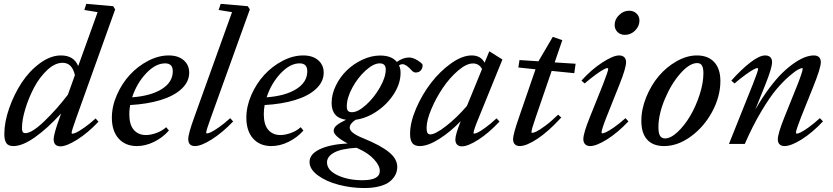

<svg xmlns="http://www.w3.org/2000/svg" viewBox="-20 -745 4315 994"><path d="M49.3 11.2Q22.9 11.2 12.7 -4.2Q2.4 -19.5 2.4 -50.8Q2.4 -112.8 27.6 -184.8Q52.7 -256.8 92.3 -317.1Q131.8 -377.4 186.8 -417.7Q241.7 -458 295.4 -458Q362.8 -458 384.8 -402.8L485.4 -682.1L416.5 -693.4L426.8 -725.1L565.9 -712.9L576.2 -696.3L375.5 -136.2Q350.6 -67.4 350.6 -56.6Q350.6 -52.7 355.5 -52.7Q361.3 -52.7 374.8 -58.8Q388.2 -64.9 415.8 -84Q443.4 -103 475.1 -131.8L489.7 -114.7Q434.6 -56.6 379.4 -22Q324.2 12.7 292.5 12.7Q275.9 12.7 266.8 3.4Q257.8 -5.9 257.8 -23.4Q257.8 -51.3 289.6 -138.2L296.4 -157.7Q225.6 -80.1 160.9 -34.4Q96.2 11.2 49.3 11.2ZM93.8 -82.5Q93.8 -68.8 97.4 -62.3Q101.1 -55.7 111.8 -55.7Q145 -55.7 209.5 -117.4Q273.9 -179.2 331.5 -254.9L367.7 -356Q353.5 -419.9 304.2 -419.9Q264.6 -419.9 224.9 -382.8Q185.1 -345.7 157 -292.7Q128.9 -239.7 111.3 -182.1Q93.8 -124.5 93.8 -82.5Z M688.5 11.2Q628.9 11.2 594 -27.8Q559.1 -66.9 559.1 -135.7Q559.1 -194.3 585 -253.4Q610.8 -312.5 651.9 -357.2Q692.9 -401.9 746.6 -429.9Q800.3 -458 853.5 -458Q902.3 -458 930.9 -433.3Q959.5 -408.7 959.5 -368.7Q959.5 -321.8 919.9 -284.9Q880.4 -248 811.5 -227.1Q742.7 -206.1 653.8 -201.2Q649.4 -177.7 649.4 -153.8Q649.4 -99.1 672.9 -72.5Q696.3 -45.9 735.4 -45.9Q759.8 -45.9 789.3 -56.4Q818.8 -66.9 840.3 -86.4L854.5 -69.3Q821.8 -32.2 777.3 -10.5Q732.9 11.2 688.5 11.2ZM835 -417Q785.2 -417 736.3 -365Q687.5 -313 664.1 -241.2Q761.7 -248.5 818.1 -284.2Q874.5 -319.8 874.5 -376Q874.5 -417 835 -417Z M989.3 11.2Q954.6 11.2 954.6 -24.9Q954.6 -52.7 986.3 -139.6L1181.2 -682.1L1111.8 -693.4L1122.6 -725.1L1262.7 -712.9L1273.4 -696.3L1072.3 -137.7Q1047.4 -69.8 1047.4 -58.1Q1047.4 -54.2 1052.2 -54.2Q1058.1 -54.2 1071.5 -60.3Q1085 -66.4 1112.5 -85.4Q1140.1 -104.5 1171.9 -133.3L1187 -116.2Q1131.3 -58.1 1076.4 -23.4Q1021.5 11.2 989.3 11.2Z M1384.8 11.2Q1325.2 11.2 1290.3 -27.8Q1255.4 -66.9 1255.4 -135.7Q1255.4 -194.3 1281.2 -253.4Q1307.1 -312.5 1348.1 -357.2Q1389.2 -401.9 1442.9 -429.9Q1496.6 -458 1549.8 -458Q1598.6 -458 1627.2 -433.3Q1655.8 -408.7 1655.8 -368.7Q1655.8 -321.8 1616.2 -284.9Q1576.7 -248 1507.8 -227.1Q1439 -206.1 1350.1 -201.2Q1345.7 -177.7 1345.7 -153.8Q1345.7 -99.1 1369.1 -72.5Q1392.6 -45.9 1431.6 -45.9Q1456.1 -45.9 1485.6 -56.4Q1515.1 -66.9 1536.6 -86.4L1550.8 -69.3Q1518.1 -32.2 1473.6 -10.5Q1429.2 11.2 1384.8 11.2ZM1531.2 -417Q1481.4 -417 1432.6 -365Q1383.8 -313 1360.4 -241.2Q1458 -248.5 1514.4 -284.2Q1570.8 -319.8 1570.8 -376Q1570.8 -417 1531.2 -417Z M1866.2 228.5Q1797.9 228.5 1732.9 211.4Q1668 194.3 1625.2 162.6Q1582.5 130.9 1582.5 93.8Q1582.5 52.7 1635.5 27.6Q1688.5 2.4 1779.8 -2.4Q1707.5 -40.5 1707.5 -67.9Q1707.5 -83 1722.2 -95.7Q1736.8 -108.4 1771.5 -125Q1696.8 -134.8 1696.8 -212.4Q1696.8 -256.8 1718.8 -302Q1740.7 -347.2 1775.9 -381.1Q1811 -415 1856.9 -436.3Q1902.8 -457.5 1948.2 -457.5Q2007.3 -457.5 2034.7 -424.3Q2065.9 -447.3 2098.1 -447.3Q2125.5 -447.3 2160.2 -419.4Q2162.6 -417.5 2165.3 -413.8Q2168 -410.2 2168 -408.7Q2168 -391.1 2158.4 -380.4Q2148.9 -369.6 2131.8 -369.6Q2122.1 -369.6 2112.8 -378.9Q2083 -412.6 2064 -412.6Q2053.7 -412.6 2045.9 -406.2Q2054.2 -388.7 2053.7 -366.7Q2053.7 -313.5 2020 -260Q1986.3 -206.5 1932.4 -169.7Q1878.4 -132.8 1821.3 -125Q1790.5 -105 1790.5 -84Q1790.5 -57.1 1860.4 -29.3Q1949.2 6.8 1992.9 42Q2036.6 77.1 2036.6 119.1Q2036.6 140.6 2027.3 159.4Q2018.1 178.2 1999 194.1Q1980 210 1945.8 219.2Q1911.6 228.5 1866.2 228.5ZM1802.2 -164.1Q1833 -164.1 1874.8 -201.7Q1916.5 -239.3 1946.8 -292.2Q1977.1 -345.2 1977.1 -385.3Q1977.1 -417 1945.8 -417Q1914.1 -417 1873.5 -380.6Q1833 -344.2 1804.2 -291.3Q1775.4 -238.3 1775.4 -194.8Q1775.4 -177.7 1781.7 -170.9Q1788.1 -164.1 1802.2 -164.1ZM1672.9 95.7Q1672.9 136.2 1727.3 162.1Q1781.7 188 1856.4 188Q1946.3 188 1946.3 140.1Q1946.3 112.3 1916 79.6Q1885.7 46.9 1835.9 24.9Q1834.5 23.9 1831.1 22.5Q1827.6 21 1825.7 20Q1745.6 24.9 1709.2 45.2Q1672.9 65.4 1672.9 95.7Z M2153.3 11.2Q2127 11.2 2115 -3.7Q2103 -18.6 2103 -52.2Q2103 -110.8 2134 -183.1Q2165 -255.4 2211.4 -315.7Q2257.8 -376 2315.4 -417Q2373 -458 2421.9 -458Q2468.8 -458 2488.8 -420.4L2513.2 -479.5L2581.1 -437L2459 -136.7Q2431.6 -70.8 2431.6 -57.1Q2431.6 -53.2 2434.6 -53.2Q2440.9 -53.2 2453.6 -59.1Q2466.3 -64.9 2492.7 -84Q2519 -103 2550.8 -132.3L2565.9 -115.7Q2510.7 -56.6 2456.8 -22Q2402.8 12.7 2371.1 12.7Q2355 12.7 2346.2 3.4Q2337.4 -5.9 2337.4 -22.9Q2337.4 -48.3 2365.2 -117.7Q2310.1 -61 2252.7 -24.9Q2195.3 11.2 2153.3 11.2ZM2188.5 -83Q2188.5 -64.9 2192.9 -57.1Q2197.3 -49.3 2208 -49.3Q2233.4 -49.3 2288.8 -92Q2344.2 -134.8 2397.5 -196.8L2475.6 -387.7Q2460 -416.5 2428.7 -416.5Q2394.5 -416.5 2351.1 -379.2Q2307.6 -341.8 2272.5 -289.8Q2237.3 -237.8 2212.9 -179.9Q2188.5 -122.1 2188.5 -83Z M2670.9 11.2Q2654.3 11.2 2645.3 2Q2636.2 -7.3 2636.2 -24.9Q2636.2 -49.8 2667.5 -139.6L2752.4 -386.2L2663.6 -395.5L2669.4 -434.1L2767.6 -427.7L2841.8 -554.2L2891.1 -537.1L2851.6 -421.9L2960 -415L2953.1 -366.2L2835.9 -377.9L2754.9 -141.6Q2731.4 -75.2 2731.4 -60.5Q2731.4 -57.1 2734.9 -57.1Q2741.7 -57.1 2756.3 -63.7Q2771 -70.3 2802.2 -93.3Q2833.5 -116.2 2869.6 -151.4L2885.7 -136.7Q2819.3 -64 2762.2 -26.4Q2705.1 11.2 2670.9 11.2Z M3215.3 -564.5Q3191.9 -564.5 3177 -579.1Q3162.1 -593.8 3162.1 -615.7Q3162.1 -645 3185.1 -667.2Q3208 -689.5 3236.8 -689.5Q3260.3 -689.5 3275.4 -675Q3290.5 -660.6 3290.5 -638.7Q3290.5 -609.4 3268.1 -586.9Q3245.6 -564.5 3215.3 -564.5ZM3035.2 11.2Q3018.6 11.2 3009.3 1.7Q3000 -7.8 3000 -24.9Q3000 -55.2 3034.2 -139.6L3101.6 -307.6Q3128.9 -377.9 3128.9 -388.7Q3128.9 -392.6 3124 -392.6Q3118.7 -392.6 3104.7 -385.3Q3090.8 -377.9 3064.5 -358.9Q3038.1 -339.8 3006.8 -313L2990.2 -327.6Q3042 -385.3 3098.4 -421.6Q3154.8 -458 3185.1 -458Q3202.1 -458 3211.7 -449Q3221.2 -439.9 3221.2 -423.3Q3221.2 -392.6 3187.5 -308.6L3119.6 -138.2Q3094.2 -73.7 3094.2 -58.6Q3094.2 -54.7 3097.7 -54.7Q3104 -54.7 3117.4 -60.5Q3130.9 -66.4 3158.4 -85.4Q3186 -104.5 3218.3 -133.3L3233.4 -116.7Q3178.2 -58.1 3122.8 -23.4Q3067.4 11.2 3035.2 11.2Z M3418 11.2Q3360.8 11.2 3330.6 -22Q3300.3 -55.2 3300.3 -119.1Q3300.3 -180.2 3325.7 -242.4Q3351.1 -304.7 3391.1 -351.8Q3431.2 -398.9 3483.9 -428.5Q3536.6 -458 3587.9 -458Q3645.5 -458 3677.5 -423.6Q3709.5 -389.2 3709.5 -325.7Q3709.5 -245.1 3667 -166.5Q3624.5 -87.9 3556.4 -38.3Q3488.3 11.2 3418 11.2ZM3422.9 -28.3Q3452.1 -28.3 3487.8 -61.5Q3523.4 -94.7 3552.7 -144Q3582 -193.4 3601.8 -254.2Q3621.6 -314.9 3621.6 -365.7Q3621.6 -393.6 3613.8 -406Q3606 -418.5 3589.4 -418.5Q3549.8 -418.5 3502.2 -364.5Q3454.6 -310.5 3421.6 -231.4Q3388.7 -152.3 3388.7 -86.4Q3388.7 -55.2 3397.2 -41.7Q3405.8 -28.3 3422.9 -28.3Z M3753.9 0 3877 -307.6Q3904.8 -377 3904.8 -388.7Q3904.8 -392.6 3900.4 -392.6Q3895 -392.6 3881.1 -385.3Q3867.2 -377.9 3840.6 -358.9Q3814 -339.8 3782.7 -313L3766.1 -327.6Q3818.8 -386.7 3865.5 -422.4Q3912.1 -458 3941.4 -458Q3958.5 -458 3967.8 -449Q3977.1 -439.9 3977.1 -423.3Q3977.1 -394 3942.9 -308.6L3890.1 -177.2Q3925.3 -238.8 3962.4 -288.3Q3999.5 -337.9 4031.7 -368.9Q4064 -399.9 4095 -420.7Q4126 -441.4 4149.9 -449.7Q4173.8 -458 4193.4 -458Q4210.9 -458 4220.2 -449Q4229.5 -439.9 4229.5 -423.3Q4229.5 -392.6 4188.5 -291.5L4127 -138.2Q4100.6 -70.3 4100.6 -58.1Q4100.6 -53.2 4105.5 -53.2Q4111.8 -53.2 4125.2 -59.6Q4138.7 -65.9 4165.8 -85.2Q4192.9 -104.5 4224.6 -133.3L4240.7 -116.7Q4185.1 -57.6 4130.1 -23.2Q4075.2 11.2 4041.5 11.2Q4024.9 11.2 4015.9 2.2Q4006.8 -6.8 4006.8 -23.4Q4006.8 -53.2 4041.5 -139.6L4106.4 -300.8Q4135.7 -375 4135.7 -389.2Q4135.7 -392.6 4131.8 -392.6Q4127 -392.6 4111.1 -384.3Q4095.2 -376 4064.5 -349.4Q4033.7 -322.8 3999.5 -282.5Q3965.3 -242.2 3920.9 -167.7Q3876.5 -93.3 3835.9 0Z"/></svg>

Font: Elstob 8pt Medium
Style: Italic
Weight: 500
Italic angle: -20°
Designer: Peter S. Baker
Version: Version 1.015